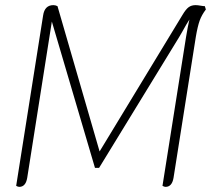

<svg xmlns="http://www.w3.org/2000/svg" viewBox="-20 -724 822 748"><path d="M782 -687Q766 -666 758 -644Q750 -622 743 -581L656 -31Q650 4 625 4Q620 4 613 0L705 -581Q712 -623 718 -648Q705 -628 691 -602L677 -578L366 -70H350L182 -640L86 -31Q80 4 55 4Q50 4 43 0L148 -664Q154 -704 188 -704Q196 -704 204 -700L368 -134L691 -666Q704 -688 715 -696Q726 -704 742 -704Q750 -704 761 -702Q772 -700 778 -700Z"/></svg>

Font: Thasadith
Style: Italic
Weight: 400
Italic angle: -9°
Designer: Cadson Demak Co.,Ltd.
Foundry: Cadson Demak Co.,Ltd.
Version: Version 1.000; ttfautohint (v1.6)